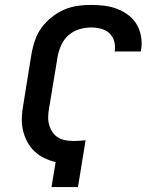

<svg xmlns="http://www.w3.org/2000/svg" viewBox="-20 -763 640 783"><path d="M190 0 207 -102Q182 -108 159.5 -119Q137 -130 119.5 -147Q102 -164 90.5 -186Q79 -208 73.5 -232.5Q68 -257 69 -283.5Q70 -310 75 -336L109 -547Q114 -574 123.5 -601Q133 -628 150.5 -651.5Q168 -675 191.5 -693.5Q215 -712 241.5 -723.5Q268 -735 295.5 -739Q323 -743 351 -743Q379 -743 406.5 -739.5Q434 -736 458.5 -726.5Q483 -717 504 -701Q525 -685 538 -662.5Q551 -640 555.5 -612.5Q560 -585 555 -557Q555 -556 554.5 -555Q554 -554 554 -553H447Q447 -554 447.5 -554.5Q448 -555 448 -555Q451 -576 445.5 -595.5Q440 -615 425.5 -628Q411 -641 391 -646Q371 -651 351 -651Q327 -651 302.5 -643.5Q278 -636 259 -619Q240 -602 229.5 -578.5Q219 -555 215 -532L180 -321Q177 -304 176.5 -286.5Q176 -269 180.5 -253.5Q185 -238 194 -224.5Q203 -211 216.5 -202.5Q230 -194 247 -191Q264 -188 281 -188Q293 -188 305 -189Q317 -190 329 -191L298 0Z"/></svg>

Font: Iosevka SS04 SmBd Ex Obl
Style: Regular
Weight: 600
Width: 7
Italic angle: -9°
Monospace: yes
Designer: Belleve Invis
Foundry: Belleve Invis
Version: Version 19.0.0; ttfautohint (v1.8.4)